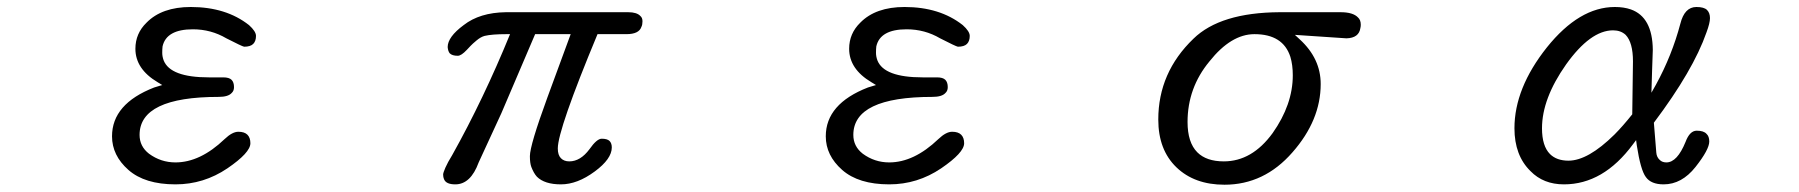

<svg xmlns="http://www.w3.org/2000/svg" viewBox="-20 -501 5040 538"><path d="M371.1 -123Q371.1 -229.5 592.8 -229.5Q619.1 -229.5 628.9 -240.2Q635.7 -246.1 635.7 -256.8Q635.7 -270.5 628.9 -277.3Q622.1 -284.2 605.5 -284.2H565.4Q457 -284.2 438.5 -332Q434.6 -342.8 434.6 -353Q434.6 -363.3 435.5 -371.1Q446.3 -418.9 520.5 -418.9Q571.3 -418.9 614.3 -393.6Q658.2 -371.1 664.1 -370.1Q681.6 -370.1 689.5 -377.9Q697.3 -385.7 697.3 -400.4Q697.3 -413.1 677.7 -430.7Q613.3 -481.4 514.6 -481.4Q433.6 -481.4 390.6 -437.5Q359.4 -407.2 359.4 -364.3Q359.4 -307.6 421.9 -270.5L434.6 -262.7L412.1 -255.9Q293.9 -210 293.9 -119.1Q293.9 -65.4 339.8 -24.9Q385.7 15.6 471.7 15.6Q550.8 15.6 617.2 -29.3Q681.6 -73.2 681.6 -99.6Q681.6 -115.2 673.3 -123.5Q665 -131.8 647.9 -131.8Q630.9 -131.8 609.4 -111.3Q541 -45.9 471.7 -45.9Q430.7 -45.9 397.5 -70.3Q371.1 -90.8 371.1 -123Z M1224.6 2Q1230.5 15.6 1255.9 15.6Q1298.8 15.6 1321.3 -45.9Q1321.3 -46.9 1384.8 -183.6L1479.5 -405.3H1579.1L1513.7 -227.5Q1464.8 -93.8 1464.8 -63.5Q1464.8 -43.9 1468.8 -33.2Q1475.6 -15.6 1484.4 -5.9Q1505.9 15.6 1551.8 15.6Q1597.7 15.6 1646.5 -20.5Q1694.3 -55.7 1694.3 -87.9Q1694.3 -99.6 1688 -106Q1681.6 -112.3 1666 -112.3Q1652.3 -112.3 1631.8 -83Q1606.4 -48.8 1575.2 -48.8Q1560.5 -48.8 1551.8 -57.6Q1543 -66.4 1543 -85Q1543 -137.7 1654.3 -405.3H1735.4Q1770.5 -405.3 1777.3 -425.8Q1780.3 -431.6 1780.3 -441.4Q1780.3 -451.2 1774.4 -456.1Q1764.6 -466.8 1740.2 -466.8H1397.5Q1324.2 -465.8 1279.3 -430.7Q1234.4 -397.5 1234.4 -369.1Q1235.4 -357.4 1240.2 -351.6Q1247.1 -344.7 1262.7 -344.7Q1272.5 -344.7 1288.1 -361.3Q1300.8 -375 1305.2 -378.9Q1309.6 -382.8 1315.4 -387.7Q1327.1 -397.5 1337.9 -400.4Q1358.4 -405.3 1399.4 -405.3H1409.2Q1335 -223.6 1247.1 -66.4Q1234.4 -45.9 1228 -31.2Q1221.7 -16.6 1221.7 -12.2Q1221.7 -7.8 1222.2 -5.9Q1222.7 -3.9 1223.1 -2Q1223.6 0 1224.6 2Z M2371.1 -123Q2371.1 -229.5 2592.8 -229.5Q2619.1 -229.5 2628.9 -240.2Q2635.7 -246.1 2635.7 -256.8Q2635.7 -270.5 2628.9 -277.3Q2622.1 -284.2 2605.5 -284.2H2565.4Q2457 -284.2 2438.5 -332Q2434.6 -342.8 2434.6 -353Q2434.6 -363.3 2435.5 -371.1Q2446.3 -418.9 2520.5 -418.9Q2571.3 -418.9 2614.3 -393.6Q2658.2 -371.1 2664.1 -370.1Q2681.6 -370.1 2689.5 -377.9Q2697.3 -385.7 2697.3 -400.4Q2697.3 -413.1 2677.7 -430.7Q2613.3 -481.4 2514.6 -481.4Q2433.6 -481.4 2390.6 -437.5Q2359.4 -407.2 2359.4 -364.3Q2359.4 -307.6 2421.9 -270.5L2434.6 -262.7L2412.1 -255.9Q2293.9 -210 2293.9 -119.1Q2293.9 -65.4 2339.8 -24.9Q2385.7 15.6 2471.7 15.6Q2550.8 15.6 2617.2 -29.3Q2681.6 -73.2 2681.6 -99.6Q2681.6 -115.2 2673.3 -123.5Q2665 -131.8 2647.9 -131.8Q2630.9 -131.8 2609.4 -111.3Q2541 -45.9 2471.7 -45.9Q2430.7 -45.9 2397.5 -70.3Q2371.1 -90.8 2371.1 -123Z M3411.1 16.6Q3522.5 16.6 3601.6 -74.2Q3680.7 -164.1 3680.7 -265.6Q3680.7 -336.9 3622.1 -390.6L3608.4 -403.3L3752.9 -393.6Q3788.1 -394.5 3792 -422.9Q3793 -426.8 3793 -431.6Q3793 -445.3 3785.2 -452.1Q3771.5 -466.8 3736.3 -466.8H3565.4Q3399.4 -465.8 3324.2 -392.6Q3225.6 -297.9 3225.6 -166Q3225.6 -81.1 3276.4 -32.2Q3327.1 16.6 3411.1 16.6ZM3409.2 -48.8Q3360.4 -48.8 3335 -74.2Q3307.6 -101.6 3307.6 -159.2Q3307.6 -254.9 3369.1 -329.1Q3429.7 -405.3 3495.1 -405.3Q3575.2 -405.3 3595.7 -341.8Q3602.5 -319.3 3602.5 -290Q3602.5 -208 3545.9 -127.9Q3488.3 -48.8 3409.2 -48.8Z M4362.3 15.6Q4472.7 15.6 4555.7 -96.7L4564.5 -108.4L4566.4 -93.8Q4577.1 -24.4 4591.8 -4.9Q4606.4 15.6 4641.6 15.6Q4692.4 15.6 4731 -33.2Q4769.5 -82 4769.5 -104.5Q4769.5 -119.1 4761.7 -126Q4753.9 -134.8 4734.4 -134.8Q4714.8 -134.8 4703.1 -103.5Q4679.7 -45.9 4649.4 -45.9Q4637.7 -45.9 4630.9 -52.7Q4622.1 -60.5 4621.1 -73.2L4614.3 -157.2Q4724.6 -303.7 4761.7 -410.2Q4771.5 -436.5 4771.5 -450.2Q4771.5 -464.8 4763.2 -473.1Q4754.9 -481.4 4733.4 -481.4Q4700.2 -481.4 4688.5 -434.6Q4665 -345.7 4620.1 -263.7L4607.4 -241.2L4609.4 -306.6L4611.3 -361.3Q4610.4 -453.1 4549.8 -474.6Q4530.3 -481.4 4504.9 -481.4Q4405.3 -481.4 4314.5 -368.2Q4223.6 -253.9 4223.6 -141.6Q4223.6 -65.4 4268.6 -21.5Q4304.7 15.6 4362.3 15.6ZM4375 -50.8Q4341.8 -50.8 4323.2 -69.3Q4300.8 -91.8 4300.8 -141.6Q4300.8 -224.6 4368.2 -320.3Q4436.5 -416 4500 -416Q4521.5 -416 4535.2 -403.3Q4555.7 -381.8 4555.7 -329.1L4553.7 -180.7Q4527.3 -147.5 4503.9 -124Q4429.7 -50.8 4375 -50.8Z"/></svg>

Font: FakePearl
Style: Light
Weight: 350
Version: Version 1.2